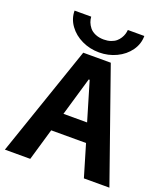

<svg xmlns="http://www.w3.org/2000/svg" viewBox="-167 -1066 1028 1181"><g transform="rotate(20 347.0 -475.0)"><path d="M344.2 -759.8Q283.7 -759.8 231.2 -784.7Q178.7 -809.6 147 -853.5Q115.2 -897.5 115.2 -950.2H224.1Q225.1 -932.6 231.4 -915.5Q237.8 -898.4 251 -881.8Q264.2 -865.2 288.3 -854.7Q312.5 -844.2 344.2 -844.2Q369.6 -844.2 390.1 -851.3Q410.6 -858.4 423.6 -869.4Q436.5 -880.4 445.6 -894.8Q454.6 -909.2 458.7 -922.9Q462.9 -936.5 463.9 -950.2H571.8Q571.8 -897.5 540.3 -853.5Q508.8 -809.6 456.5 -784.7Q404.3 -759.8 344.2 -759.8ZM522 0 460 -209H231.9L170.9 0H4.9L253.9 -725.1H434.1L689 0ZM268.1 -330.1H422.9L348.1 -582H341.8Z"/></g></svg>

Font: Stilu SemiBold
Style: Regular
Weight: 600
Designer: Genilson Lima Santos
Foundry: Genilson Lima Santos
Version: Version 1.200;PS 001.200;hotconv 1.0.88;makeotf.lib2.5.64775